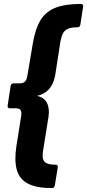

<svg xmlns="http://www.w3.org/2000/svg" viewBox="-20 -766 443 977"><path d="M243 191Q166 191 122.5 168.5Q79 146 65.5 98Q52 50 64 -26L88 -177Q91 -197 84.5 -206Q78 -215 60 -215H30Q17 -215 19 -229L34 -328Q36 -342 50 -342H81Q98 -342 107 -351Q116 -360 119 -379L147 -545Q160 -622 187.5 -665.5Q215 -709 264.5 -727.5Q314 -746 391 -746Q405 -746 403 -732L389 -641Q388 -635 384.5 -631Q381 -627 372 -627Q343 -627 326.5 -620Q310 -613 301.5 -598Q293 -583 288 -558L261 -384Q253 -339 229.5 -312.5Q206 -286 168 -278Q204 -271 218.5 -243Q233 -215 227 -173L199 2Q195 27 199 42.5Q203 58 218 65Q233 72 262 72Q276 72 274 86L259 177Q257 191 243 191Z"/></svg>

Font: Sofia Sans Black
Style: Italic
Weight: 900
Italic angle: -9°
Version: Version 4.100-B